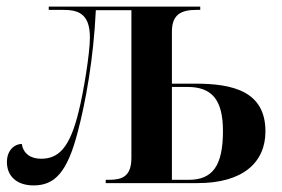

<svg xmlns="http://www.w3.org/2000/svg" viewBox="-20 -556 855 583"><path d="M82 7C146 7 184 -32 216 -155C240 -246 264 -377 271 -525H379V-77C379 -19 350 -10 310 -10H301V0H580C718 0 786 -63 786 -157C786 -279 687 -302 573 -302H502V-460C502 -512 530 -526 577 -526H588V-536H128V-526H170C214 -526 253 -518 253 -442C253 -393 233 -273 219 -218C192 -106 157 -74 105 -74C72 -74 51 -90 46 -119C21 -118 1 -97 1 -64C1 -21 31 7 82 7ZM553 -10H502V-292H549C622 -292 657 -255 657 -158C657 -52 625 -10 553 -10Z"/></svg>

Font: Noto Serif Display SemiCondensed SemiBold
Style: Regular
Weight: 600
Width: 4
Designer: Monotype Design Team
Foundry: Monotype Imaging Inc.
Version: Version 2.009